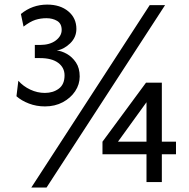

<svg xmlns="http://www.w3.org/2000/svg" viewBox="-20 -804 835 848"><path d="M133.8 -605.5H156.7Q200.2 -605.5 226.3 -625.2Q252.4 -645 252.4 -671.9Q252.4 -699.7 232.4 -711.7Q212.4 -723.6 185.5 -723.6Q159.2 -723.6 136.2 -716.3Q113.3 -709 84 -686.5L72.3 -742.2Q122.6 -783.7 188.5 -783.7Q246.1 -783.7 281.7 -753.9Q317.4 -724.1 317.4 -676.3Q317.4 -639.2 289.8 -612.5Q262.2 -585.9 230.5 -581.1Q252 -579.1 275.4 -565.9Q298.8 -552.7 315.4 -528.1Q332 -503.4 332 -466.3Q332 -431.2 312 -401.1Q292 -371.1 257.3 -352.5Q222.7 -334 178.7 -334Q140.6 -334 107.7 -346.7Q74.7 -359.4 52.7 -378.9L61 -447.3Q82.5 -422.9 113.8 -408.2Q145 -393.6 178.2 -393.6Q214.4 -393.6 239.7 -412.4Q265.1 -431.2 265.1 -471.2Q265.1 -505.4 237.1 -526.4Q209 -547.4 156.7 -547.4H133.8ZM641.1 -781.2H709L185.5 24.4H118.2ZM757.3 -122.6H694.8V0H627V-122.6H432.6V-178.2L625 -439H694.8V-178.2H757.3ZM627 -178.2V-352.5L501 -178.2Z"/></svg>

Font: Kanchenjunga Medium
Style: Regular
Weight: 500
Version: Version 2.001